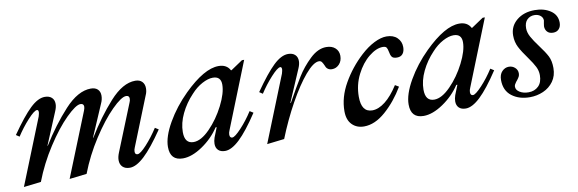

<svg xmlns="http://www.w3.org/2000/svg" viewBox="-41 -735 3087 1026"><g transform="rotate(-10 1503.0 -221.5)"><path d="M167 -346Q172 -363 172 -369Q172 -382 164 -382Q149 -382 113 -342.5Q77 -303 48 -258L30 -270Q94 -362 137 -403Q180 -444 217 -444Q241 -444 254.5 -431.5Q268 -419 268 -397Q268 -380 259 -359L186 -184H188Q251 -286 324 -365.5Q397 -445 467 -445Q491 -445 504 -432.5Q517 -420 517 -398Q517 -377 507 -356L433 -184H435Q497 -286 568.5 -365.5Q640 -445 708 -445Q732 -445 745 -431.5Q758 -418 758 -396Q758 -376 750 -359L644 -94Q639 -83 639 -72Q639 -56 653 -56Q668 -56 702.5 -93.5Q737 -131 768 -179L787 -167Q725 -76 680 -34Q635 8 600 8Q575 8 561 -5.5Q547 -19 547 -42Q547 -60 556 -82L658 -335Q663 -345 663 -356Q663 -373 646 -373Q620 -373 567 -320Q514 -267 458 -180.5Q402 -94 366 0L272 11L411 -335Q416 -348 416 -356Q416 -373 398 -373Q373 -373 319.5 -320Q266 -267 210 -180.5Q154 -94 118 0L24 11Z M819 -66Q819 -121 862 -196Q905 -271 971 -336Q1082 -445 1160 -445Q1204 -445 1222 -411H1225L1289 -454H1301L1159 -98Q1153 -85 1153 -74Q1153 -56 1167 -56Q1181 -56 1216.5 -94Q1252 -132 1282 -179L1301 -167Q1241 -76 1196.5 -34Q1152 8 1117 8Q1093 8 1080 -4.5Q1067 -17 1067 -39Q1067 -54 1073 -72L1094 -125H1088Q1052 -70 994.5 -31Q937 8 888 8Q819 8 819 -66ZM1163 -344Q1163 -389 1119 -389Q1093 -389 1060.5 -371.5Q1028 -354 1000 -323Q960 -281 935.5 -230Q911 -179 911 -130Q911 -68 959 -68Q1000 -68 1048 -117Q1096 -166 1129.5 -232Q1163 -298 1163 -344Z M1487 -346Q1492 -363 1492 -369Q1492 -382 1484 -382Q1469 -382 1433 -342.5Q1397 -303 1368 -258L1350 -270Q1414 -362 1457 -403Q1500 -444 1537 -444Q1561 -444 1574.5 -431.5Q1588 -419 1588 -397Q1588 -380 1579 -359L1504 -184H1507Q1552 -265 1582 -313.5Q1612 -362 1655.5 -403.5Q1699 -445 1744 -445Q1775 -445 1793 -428.5Q1811 -412 1811 -386Q1811 -358 1794.5 -340.5Q1778 -323 1755 -323Q1742 -323 1733 -329.5Q1724 -336 1721 -346Q1714 -362 1708.5 -369.5Q1703 -377 1693 -377Q1663 -377 1618 -324Q1573 -271 1525 -184.5Q1477 -98 1438 0L1344 11Z M1781 -90Q1781 -166 1823.5 -240.5Q1866 -315 1930 -374Q1967 -408 2004 -426.5Q2041 -445 2071 -445Q2108 -445 2129 -424.5Q2150 -404 2150 -374Q2150 -351 2139.5 -337.5Q2129 -324 2108 -324Q2087 -324 2080 -334Q2073 -344 2070 -363Q2067 -379 2062 -386Q2057 -393 2042 -393Q2007 -393 1966.5 -360.5Q1926 -328 1898 -272.5Q1870 -217 1870 -153Q1870 -69 1929 -69Q1963 -69 1999.5 -97.5Q2036 -126 2071 -181L2091 -169Q2047 -95 1988.5 -43.5Q1930 8 1871 8Q1831 8 1806 -17.5Q1781 -43 1781 -90Z M2125 -66Q2125 -121 2168 -196Q2211 -271 2277 -336Q2388 -445 2466 -445Q2510 -445 2528 -411H2531L2595 -454H2607L2465 -98Q2459 -85 2459 -74Q2459 -56 2473 -56Q2487 -56 2522.5 -94Q2558 -132 2588 -179L2607 -167Q2547 -76 2502.5 -34Q2458 8 2423 8Q2399 8 2386 -4.5Q2373 -17 2373 -39Q2373 -54 2379 -72L2400 -125H2394Q2358 -70 2300.5 -31Q2243 8 2194 8Q2125 8 2125 -66ZM2469 -344Q2469 -389 2425 -389Q2399 -389 2366.5 -371.5Q2334 -354 2306 -323Q2266 -281 2241.5 -230Q2217 -179 2217 -130Q2217 -68 2265 -68Q2306 -68 2354 -117Q2402 -166 2435.5 -232Q2469 -298 2469 -344Z M2634 -109Q2634 -139 2650 -155.5Q2666 -172 2687 -172Q2706 -172 2720 -159.5Q2734 -147 2734 -128Q2734 -118 2730 -110.5Q2726 -103 2719 -94Q2717 -92 2712 -85.5Q2707 -79 2704 -73Q2701 -67 2701 -61Q2701 -43 2720.5 -31Q2740 -19 2768 -19Q2801 -19 2822 -39.5Q2843 -60 2843 -99Q2843 -123 2832 -145Q2821 -167 2798 -199Q2768 -240 2753.5 -268.5Q2739 -297 2739 -332Q2739 -382 2777.5 -414Q2816 -446 2876 -446Q2926 -446 2961 -422.5Q2996 -399 2996 -357Q2996 -336 2984.5 -323Q2973 -310 2953 -310Q2932 -310 2921 -322Q2910 -334 2910 -352Q2910 -355 2912 -367Q2915 -382 2915 -383Q2915 -399 2902 -409.5Q2889 -420 2869 -420Q2846 -420 2830 -404.5Q2814 -389 2814 -358Q2814 -335 2827.5 -310.5Q2841 -286 2865 -254Q2895 -214 2908 -188.5Q2921 -163 2921 -124Q2921 -82 2899.5 -52Q2878 -22 2843.5 -7Q2809 8 2771 8Q2712 8 2673 -22Q2634 -52 2634 -109Z"/></g></svg>

Font: Ibarra Real Nova
Style: Italic
Weight: 400
Italic angle: -22°
Designer: Jose Maria Ribagorda & Octavio Pardo
Foundry: Octavio Pardo
Version: Version 1.014